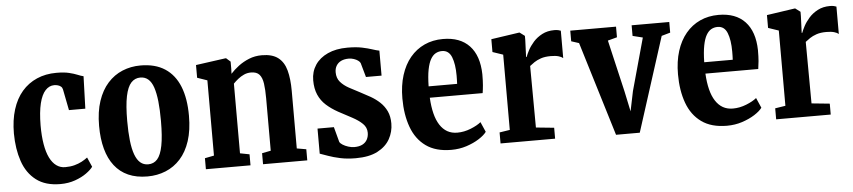

<svg xmlns="http://www.w3.org/2000/svg" viewBox="-39 -779 4437 999"><g transform="rotate(-5 2180.0 -279.0)"><path d="M243 11Q165 11 116.8 -26Q68.5 -63 46.8 -127Q25 -191 24.5 -272Q24.5 -342 41.8 -397Q59 -452 91.5 -489.8Q124 -527.5 169.8 -547.5Q215.5 -567.5 272 -567.5Q312 -567.5 337.8 -561.2Q363.5 -555 380.8 -547.8Q398 -540.5 411.5 -537.5L406 -368.5H320.5L299 -478Q297 -488 290 -493.8Q283 -499.5 273.8 -502Q264.5 -504.5 255 -504.5Q229 -504.5 209 -483Q189 -461.5 178 -416.8Q167 -372 166.5 -301.5Q166.5 -246 173.8 -203.5Q181 -161 195.2 -132.2Q209.5 -103.5 229.8 -89Q250 -74.5 275.5 -74.5Q302 -74.5 323.8 -80.2Q345.5 -86 362.8 -95.2Q380 -104.5 393 -114.5L415 -64.5Q404.5 -49.5 380 -31.8Q355.5 -14 320.2 -1.5Q285 11 243 11Z M469.5 -273Q469.5 -347 488 -402.2Q506.5 -457.5 539.5 -494.2Q572.5 -531 616.5 -549.2Q660.5 -567.5 711.5 -567.5Q788 -567.5 838.8 -534.2Q889.5 -501 914.8 -438Q940 -375 940 -285Q940 -209.5 921.8 -153.8Q903.5 -98 870.5 -61.5Q837.5 -25 793.2 -7Q749 11 698 11Q640.5 11 597.8 -8Q555 -27 526.5 -63.8Q498 -100.5 483.8 -153Q469.5 -205.5 469.5 -273ZM707 -51.5Q736 -51.5 754.8 -72.5Q773.5 -93.5 783 -141.8Q792.5 -190 792.5 -271Q792.5 -329.5 787.8 -373.2Q783 -417 773 -446.5Q763 -476 746 -490.5Q729 -505 705 -505Q676.5 -505 657 -484Q637.5 -463 627.5 -414.8Q617.5 -366.5 617.5 -285.5Q617.5 -227 622.5 -183Q627.5 -139 638.2 -109.8Q649 -80.5 666 -66Q683 -51.5 707 -51.5Z M1051.5 -67V-460L999.5 -478V-544.5L1154.5 -566H1158.5L1180.5 -546.5V-508L1179.5 -483Q1197.5 -503 1222.2 -521.8Q1247 -540.5 1277.8 -553Q1308.5 -565.5 1344.5 -565.5Q1399 -565.5 1429.5 -542.2Q1460 -519 1472 -474.5Q1484 -430 1484 -367V-66.5L1533 -58V0H1302V-57.5L1348 -66.5V-340Q1348 -385.5 1343.5 -417Q1339 -448.5 1324.8 -464.8Q1310.5 -481 1281 -481Q1261 -481 1244 -473.2Q1227 -465.5 1212.8 -454Q1198.5 -442.5 1187.5 -431V-67L1236.5 -57.5V0H1003.5V-57.5Z M1785.5 11Q1740.5 11 1704.8 3.2Q1669 -4.5 1643 -14Q1617 -23.5 1600.5 -29V-160H1686L1707 -81.5Q1710.5 -73.5 1722.8 -65.8Q1735 -58 1751.5 -52.8Q1768 -47.5 1783 -47.5Q1808.5 -47.5 1825.2 -56Q1842 -64.5 1850.5 -80.2Q1859 -96 1859 -116Q1859 -143.5 1838.8 -163.2Q1818.5 -183 1785.8 -200.5Q1753 -218 1714.5 -238.5Q1679.5 -258 1653.8 -281.2Q1628 -304.5 1614 -336.5Q1600 -368.5 1600 -412Q1600 -457 1623 -491.8Q1646 -526.5 1689 -546.2Q1732 -566 1792 -566Q1837 -566 1868 -559.5Q1899 -553 1920.5 -545.8Q1942 -538.5 1956.5 -536V-405.5H1875L1854 -480Q1851 -487 1842 -493.5Q1833 -500 1820.2 -504.2Q1807.5 -508.5 1793.5 -508.5Q1771 -508.5 1754.5 -500.8Q1738 -493 1729 -478.2Q1720 -463.5 1720 -443.5Q1720 -413 1737.2 -393Q1754.5 -373 1781.5 -358.2Q1808.5 -343.5 1837 -329Q1864.5 -315 1891 -299.8Q1917.5 -284.5 1938.8 -264.5Q1960 -244.5 1972.8 -217.5Q1985.5 -190.5 1985.5 -153Q1985.5 -110 1964.8 -72.5Q1944 -35 1900 -12Q1856 11 1785.5 11Z M2285 11Q2203.5 11 2152.5 -25.8Q2101.5 -62.5 2077.8 -127.8Q2054 -193 2054 -277.5Q2054 -345 2071 -398.8Q2088 -452.5 2119.2 -490Q2150.5 -527.5 2194 -547.5Q2237.5 -567.5 2291 -567.5Q2380.5 -567.5 2429 -515.8Q2477.5 -464 2479.5 -367Q2479.5 -332.5 2477.5 -309.8Q2475.5 -287 2472.5 -269H2196.5Q2199 -222.5 2208 -186.5Q2217 -150.5 2233 -125.8Q2249 -101 2271.5 -88.2Q2294 -75.5 2323.5 -75.5Q2359 -75.5 2394 -89.5Q2429 -103.5 2448 -119.5L2471 -67Q2458.5 -49.5 2430.2 -31.5Q2402 -13.5 2364.5 -1.2Q2327 11 2285 11ZM2195.5 -328.5H2344.5Q2345 -339.5 2345.2 -350.2Q2345.5 -361 2345.5 -371.5Q2345.5 -432 2330.8 -468.8Q2316 -505.5 2280.5 -505.5Q2262.5 -505.5 2247.5 -497.2Q2232.5 -489 2221.2 -469.5Q2210 -450 2203.2 -415.8Q2196.5 -381.5 2195.5 -328.5Z M2542.5 0V-57.5L2596.5 -66V-459L2542 -477.5V-544.5L2688 -566H2691.5L2717.5 -546.5V-524L2714 -436.5H2717Q2721.5 -449.5 2732.5 -470.5Q2743.5 -491.5 2762.2 -512.8Q2781 -534 2808.5 -548.5Q2836 -563 2872.5 -563Q2884.5 -563 2893 -561Q2901.5 -559 2906 -557V-414Q2898 -421 2882.5 -425.5Q2867 -430 2842 -430Q2811.5 -430 2790.5 -422.8Q2769.5 -415.5 2755.5 -406Q2741.5 -396.5 2731 -388L2733 -66.5L2827.5 -57V0Z M3145 7.5 2995 -484.5 2955 -497.5V-553H3194V-497.5L3145.5 -484.5L3208.5 -214L3231 -107.5L3252.5 -211.5L3328 -484.5L3275.5 -497.5V-553H3472V-497.5L3426.5 -484.5L3269 7.5Z M3724.5 11Q3643 11 3592 -25.8Q3541 -62.5 3517.2 -127.8Q3493.5 -193 3493.5 -277.5Q3493.5 -345 3510.5 -398.8Q3527.5 -452.5 3558.8 -490Q3590 -527.5 3633.5 -547.5Q3677 -567.5 3730.5 -567.5Q3820 -567.5 3868.5 -515.8Q3917 -464 3919 -367Q3919 -332.5 3917 -309.8Q3915 -287 3912 -269H3636Q3638.5 -222.5 3647.5 -186.5Q3656.5 -150.5 3672.5 -125.8Q3688.5 -101 3711 -88.2Q3733.5 -75.5 3763 -75.5Q3798.5 -75.5 3833.5 -89.5Q3868.5 -103.5 3887.5 -119.5L3910.5 -67Q3898 -49.5 3869.8 -31.5Q3841.5 -13.5 3804 -1.2Q3766.5 11 3724.5 11ZM3635 -328.5H3784Q3784.5 -339.5 3784.8 -350.2Q3785 -361 3785 -371.5Q3785 -432 3770.2 -468.8Q3755.5 -505.5 3720 -505.5Q3702 -505.5 3687 -497.2Q3672 -489 3660.8 -469.5Q3649.5 -450 3642.8 -415.8Q3636 -381.5 3635 -328.5Z M3982 0V-57.5L4036 -66V-459L3981.5 -477.5V-544.5L4127.5 -566H4131L4157 -546.5V-524L4153.5 -436.5H4156.5Q4161 -449.5 4172 -470.5Q4183 -491.5 4201.8 -512.8Q4220.5 -534 4248 -548.5Q4275.5 -563 4312 -563Q4324 -563 4332.5 -561Q4341 -559 4345.5 -557V-414Q4337.5 -421 4322 -425.5Q4306.5 -430 4281.5 -430Q4251 -430 4230 -422.8Q4209 -415.5 4195 -406Q4181 -396.5 4170.5 -388L4172.5 -66.5L4267 -57V0Z"/></g></svg>

Font: Merriweather 24pt SemiCondensed
Style: Bold
Weight: 700
Width: 4
Designer: Eben Sorkin
Foundry: Eben Sorkin
Version: Version 2.100